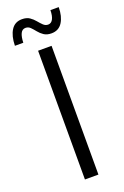

<svg xmlns="http://www.w3.org/2000/svg" viewBox="-167 -931 636 981"><g transform="rotate(-20 151.0 -440.0)"><path d="M114.3 0V-700H187.6V0ZM209.5 -759.9Q185.2 -759.9 169.1 -770.7Q153.1 -781.5 141.7 -795.9Q130.3 -810.2 119.5 -821Q108.7 -831.8 93.5 -831.8Q75.5 -831.8 66.8 -814Q58.2 -796.2 57.3 -764.2H11.7Q12.6 -816.8 32.5 -848.2Q52.3 -879.7 91.3 -879.7Q116.5 -879.7 132.4 -868.9Q148.2 -858.1 160 -843.7Q171.7 -829.4 183 -818.6Q194.3 -807.8 208.9 -807.8Q225.5 -807.8 234.8 -824.7Q244.1 -841.5 244.5 -873.4H289.6Q289.2 -822.8 269.3 -791.4Q249.4 -759.9 209.5 -759.9Z"/></g></svg>

Font: Montserrat Thin
Style: Regular
Weight: 100
Designer: Julieta Ulanovsky
Foundry: Julieta Ulanovsky
Version: Version 9.000